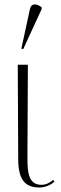

<svg xmlns="http://www.w3.org/2000/svg" viewBox="-20 -824 271 854"><path d="M83 -605 165 -783V-792C143 -808 119 -812 113 -783L75 -608ZM155 10C180 10 206 -1 222 -16L217 -24C200 -10 184 -2 164 -2C109 -2 102 -53 102 -118L104 -536H59L61 -118C61 -29 88 10 155 10Z"/></svg>

Font: Noto Serif Display SemiCondensed ExtraLight
Style: Regular
Weight: 200
Width: 4
Designer: Monotype Design Team
Foundry: Monotype Imaging Inc.
Version: Version 2.009